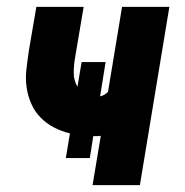

<svg xmlns="http://www.w3.org/2000/svg" viewBox="-20 -540 540 560"><path d="M250 0 274 -144Q270 -143 266.5 -143Q263 -143 259 -143H252L242 -79H172L184 -151Q159 -157 137 -168.5Q115 -180 98 -197.5Q81 -215 71 -238Q61 -261 57.5 -286Q54 -311 57 -337.5Q60 -364 64 -391L86 -520H224L199 -372Q197 -361 196 -349.5Q195 -338 195 -327Q195 -316 198 -305.5Q201 -295 206 -287L218 -359H288L272 -259Q278 -260 284 -263.5Q290 -267 295 -272L336 -520H474L388 0Z"/></svg>

Font: Iosevka Term Curly Hv Obl
Style: Regular
Weight: 900
Italic angle: -9°
Designer: Belleve Invis
Foundry: Belleve Invis
Version: Version 32.3.0